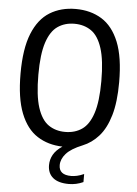

<svg xmlns="http://www.w3.org/2000/svg" viewBox="-62 -797 751 1054"><g transform="rotate(5 313.0 -270.0)"><path d="M357.5 211Q300 211 270.2 186.5Q240.5 162 240.5 117Q240.5 87 255.2 60Q270 33 305 9.5Q225.5 7.5 166 -30.8Q106.5 -69 73.8 -151.8Q41 -234.5 41 -370Q41 -507.5 74.8 -590.8Q108.5 -674 169.8 -711.8Q231 -749.5 312.5 -749.5Q394.5 -749.5 455.8 -711.8Q517 -674 550.8 -590.8Q584.5 -507.5 584.5 -370Q584.5 -260 563 -186.8Q541.5 -113.5 503.2 -70.2Q465 -27 415 -7Q352 18.5 325.5 48.8Q299 79 299 112Q299 166 366.5 166Q381.5 166 398.8 162.2Q416 158.5 437 149V193.5Q398.5 211 357.5 211ZM312.5 -72Q366 -72 405 -98.8Q444 -125.5 465.2 -190Q486.5 -254.5 486.5 -367.5Q486.5 -482.5 465.2 -548.2Q444 -614 405 -641Q366 -668 312.5 -668Q259.5 -668 220.5 -641.2Q181.5 -614.5 160.2 -550Q139 -485.5 139 -372.5Q139 -257.5 160.2 -191.8Q181.5 -126 220.5 -99Q259.5 -72 312.5 -72Z"/></g></svg>

Font: Encode Sans Condensed Medium
Style: Regular
Weight: 500
Width: 3
Designer: Multiple Designers
Foundry: Impallari Type
Version: Version 3.000; ttfautohint (v1.8.3) -l 8 -r 50 -G 200 -x 14 